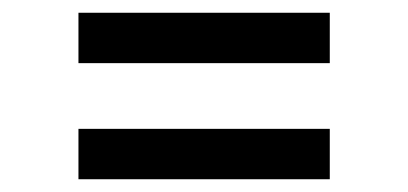

<svg xmlns="http://www.w3.org/2000/svg" viewBox="-20 -494 640 301"><path d="M103 -395V-474H497V-395ZM103 -213V-292H497V-213Z"/></svg>

Font: ABeeZee
Style: Regular
Weight: 400
Designer: Anja Meiners
Foundry: Anja Meiners
Version: Version 1.003; ttfautohint (v1.8.3)